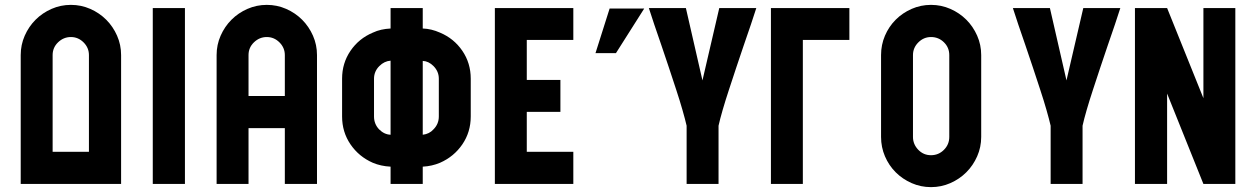

<svg xmlns="http://www.w3.org/2000/svg" viewBox="-20 -755 5155 788"><path d="M65 0V-529Q65 -571 81.5 -608.5Q98 -646 126 -674Q154 -702 191.5 -718.5Q229 -735 271 -735Q313 -735 350.5 -718.5Q388 -702 416 -674Q444 -646 460.5 -608.5Q477 -571 477 -529V0ZM345 -132V-529Q345 -559 323 -581Q301 -603 271 -603Q241 -603 218.5 -581.5Q196 -560 196 -529V-132Z M607 0V-722H739V0Z M1149 -229H1000V0H869V-529Q869 -571 885.5 -608.5Q902 -646 930 -674Q958 -702 995.5 -718.5Q1033 -735 1075 -735Q1117 -735 1154.5 -718.5Q1192 -702 1220 -674Q1248 -646 1264.5 -608.5Q1281 -571 1281 -529V0H1149ZM1149 -361V-529Q1149 -559 1127 -581Q1105 -603 1075 -603Q1045 -603 1022.5 -581.5Q1000 -560 1000 -529V-361Z M1583 0V-71Q1543 -73 1510 -87Q1453 -112 1418.5 -162.5Q1384 -213 1384 -277V-432Q1384 -496 1418.5 -546.5Q1453 -597 1510 -621Q1527 -629 1545 -633Q1563 -637 1583 -638V-722H1715V-638Q1750 -637 1786 -621Q1843 -597 1877.5 -546.5Q1912 -496 1912 -432V-277Q1912 -213 1877.5 -162.5Q1843 -112 1786 -87Q1753 -73 1715 -71V0ZM1537 -484Q1515 -462 1515 -432V-277Q1515 -246 1536 -224Q1557 -203 1583 -202V-506Q1557 -504 1537 -484ZM1759 -224Q1781 -246 1781 -277V-432Q1781 -462 1759 -484Q1739 -504 1715 -505V-202Q1742 -205 1759 -224Z M2011 0V-722H2333V-591H2142V-427H2280V-296H2142V-132H2333V0Z M3084 -722Q3075 -693 3061.5 -653.5Q3048 -614 3032.5 -569Q3017 -524 3001.5 -477Q2986 -430 2971.5 -386Q2957 -342 2946 -304Q2935 -266 2929 -239V0H2798V-239Q2792 -265 2781 -303.5Q2770 -342 2755.5 -386Q2741 -430 2725.5 -477Q2710 -524 2694.5 -569Q2679 -614 2665.5 -653.5Q2652 -693 2643 -722H2795L2863 -425L2932 -722ZM2482 -720H2624L2508 -537H2424Z M3275 0H3144V-722H3466V-591H3275Z M3801 -735Q3843 -735 3880.5 -718.5Q3918 -702 3946 -674Q3974 -646 3990.5 -608.5Q4007 -571 4007 -529V-193Q4007 -151 3990.5 -113.5Q3974 -76 3946 -48Q3918 -20 3880.5 -3.5Q3843 13 3801 13Q3759 13 3721.5 -3.5Q3684 -20 3656 -48Q3628 -76 3612 -113.5Q3596 -151 3596 -193V-529Q3596 -571 3612 -608.5Q3628 -646 3656 -674Q3684 -702 3721.5 -718.5Q3759 -735 3801 -735ZM3876 -529Q3876 -560 3854 -581.5Q3832 -603 3801 -603Q3771 -603 3749 -581Q3727 -559 3727 -529V-193Q3727 -163 3748.5 -140.5Q3770 -118 3801 -118Q3832 -118 3854 -140Q3876 -162 3876 -193Z M4578 -722Q4569 -693 4555.5 -653.5Q4542 -614 4526.5 -569Q4511 -524 4495.5 -477Q4480 -430 4465.5 -386Q4451 -342 4440 -304Q4429 -266 4423 -239V0H4292V-239Q4286 -265 4275 -303.5Q4264 -342 4249.5 -386Q4235 -430 4219.5 -477Q4204 -524 4188.5 -569Q4173 -614 4159.5 -653.5Q4146 -693 4137 -722H4289L4357 -425L4426 -722Z M4638 -722H4770L4919 -352V-722H5050V0H4919L4770 -371V0H4638Z"/></svg>

Font: PostBus
Style: Regular
Weight: 400
Designer: Peter Wiegel
Version: Version 1.001